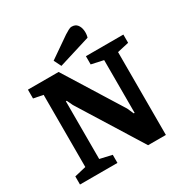

<svg xmlns="http://www.w3.org/2000/svg" viewBox="-189 -997 1108 1150"><g transform="rotate(-30 364.5 -422.0)"><path d="M35 0V-56L115 -75V-574L49 -587V-648H261L507 -253L527 -208H533V-573L450 -591V-648H709V-591L629 -573V0H506L236 -434L217 -474H211V-75L294 -56V0ZM294 -671 269 -721 412 -820Q425 -828 439 -836Q453 -844 464 -844Q489 -844 502 -828Q515 -812 518 -787.5Q521 -763 514 -739Z"/></g></svg>

Font: Faustina
Style: Bold
Weight: 700
Designer: Alfonso Garcia
Foundry: http://www.omnibus-type.com
Version: Version 1.200